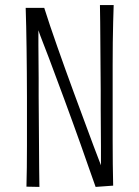

<svg xmlns="http://www.w3.org/2000/svg" viewBox="-20 -735 548 755"><path d="M81 -704H154Q164 -672 177 -633.5Q190 -595 205.5 -551Q221 -507 237.5 -461Q254 -415 271 -369Q292 -313 311.5 -259.5Q331 -206 348 -161Q365 -116 377 -85Q377 -122 377 -159.5Q377 -197 376.5 -233.5Q376 -270 376 -306.5Q376 -343 376 -379Q376 -412 375.5 -445Q375 -478 375 -511.5Q375 -545 374.5 -578.5Q374 -612 374 -646.5Q374 -681 373 -715H427Q426 -685 425 -648Q424 -611 423.5 -568.5Q423 -526 423 -479Q423 -432 423 -384Q423 -334 423 -283.5Q423 -233 423 -184Q423 -135 423.5 -90Q424 -45 425 -5L356 0Q342 -38 327.5 -80.5Q313 -123 297 -167.5Q281 -212 265 -256.5Q249 -301 233 -344Q216 -389 201 -430Q186 -471 172.5 -506.5Q159 -542 148 -570Q137 -598 131 -616Q131 -588 131 -557.5Q131 -527 131.5 -494.5Q132 -462 132 -427Q132 -392 132 -357Q132 -324 132.5 -289.5Q133 -255 133 -220Q133 -185 133.5 -149Q134 -113 134 -75.5Q134 -38 135 0L84 -1Q85 -36 85.5 -76.5Q86 -117 86 -162.5Q86 -208 86 -256Q86 -304 86 -353Q86 -402 85.5 -450.5Q85 -499 84.5 -544.5Q84 -590 83 -630.5Q82 -671 81 -704Z"/></svg>

Font: Truculenta ExtraLight
Style: Regular
Weight: 250
Version: Version 1.002